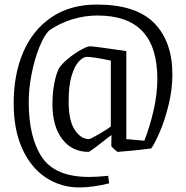

<svg xmlns="http://www.w3.org/2000/svg" viewBox="-20 -657 815 842"><path d="M40 -204Q40 -331 82 -428.5Q124 -526 206 -581.5Q288 -637 405 -637Q576 -637 656 -556Q736 -475 736 -330Q736 -264 719 -195.5Q702 -127 679.5 -75.5Q657 -24 643 -6Q606 -1 560.5 3.5Q515 8 497 9Q494 9 481 -2.5Q468 -14 468 -18L469 -65L449 -50Q375 9 368 9Q296 9 253 -47Q210 -103 210 -200Q210 -248 218 -290.5Q226 -333 239 -358Q252 -378 279.5 -400.5Q307 -423 335 -438.5Q363 -454 374 -454Q391 -454 534 -433V-47L613 -40Q637 -101 653.5 -173Q670 -245 670 -311Q670 -450 605 -519.5Q540 -589 407 -589Q351 -589 296 -572Q241 -555 195 -523Q173 -501 152.5 -450Q132 -399 119 -334.5Q106 -270 106 -210Q106 -54 164 32.5Q222 119 371 119Q407 119 454 114L459 147Q385 165 328 165Q247 165 181.5 122Q116 79 78 -4Q40 -87 40 -204ZM466 -102V-391Q431 -399 398 -404Q365 -409 355 -407Q341 -404 324 -385.5Q307 -367 294 -324.5Q281 -282 281 -213Q281 -127 308 -87Q335 -47 370 -47Q377 -47 416 -70Q455 -93 466 -102Z"/></svg>

Font: Grenze Light
Style: Regular
Weight: 300
Designer: Renata Polastri
Foundry: Omnibus-Type
Version: Version 1.002; ttfautohint (v1.8)